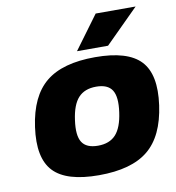

<svg xmlns="http://www.w3.org/2000/svg" viewBox="-80 -772 780 853"><g transform="rotate(-10 310.0 -345.0)"><path d="M149.4 -448.2Q224.6 -509.8 371.6 -509.8Q518.6 -509.8 576.4 -448.2Q634.3 -386.7 615.2 -250Q596.2 -113.3 521 -51.8Q445.8 9.8 298.8 9.8Q151.9 9.8 94 -51.8Q36.1 -113.3 55.2 -250Q74.2 -386.7 149.4 -448.2ZM235.4 -250Q225.6 -181.6 245.1 -150.9Q264.6 -120.1 316.9 -120.1Q369.1 -120.1 397.5 -151.1Q425.8 -182.1 435.1 -250Q444.8 -318.4 425.3 -349.1Q405.8 -379.9 353.5 -379.9Q301.3 -379.9 272.9 -348.9Q244.6 -317.9 235.4 -250ZM297.4 -549.8 408.2 -700.2H588.4L437.5 -549.8Z"/></g></svg>

Font: Fivo Sans Heavy
Style: Regular
Weight: 900
Designer: Alexander Slobzheninov
Foundry: Alexander Slobzheninov
Version: 1.0